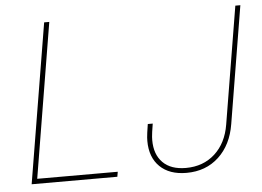

<svg xmlns="http://www.w3.org/2000/svg" viewBox="-52 -796 1189 872"><g transform="rotate(-5 543.0 -359.5)"><path d="M58.6 0 179.2 -727.5H202.6L85.9 -22.5H453.1L449.2 0ZM764.2 9.8Q686.5 9.8 642.8 -32.7Q599.1 -75.2 599.1 -149.9Q599.1 -156.7 599.6 -165.3Q600.1 -173.8 602.1 -188.2Q604 -202.6 607.9 -226.6H630.4Q626.5 -202.6 624.5 -188.5Q622.6 -174.3 622.1 -166.3Q621.6 -158.2 621.6 -151.4Q621.6 -86.4 658.2 -49.6Q694.8 -12.7 763.2 -12.7Q842.3 -12.7 895.5 -61Q948.7 -109.4 962.4 -193.4L1050.8 -727.5H1073.7L985.4 -193.4Q970.2 -99.6 911.4 -44.9Q852.5 9.8 764.2 9.8Z"/></g></svg>

Font: Inter 20pt Thin
Style: Italic
Weight: 250
Italic angle: -9.3988°
Version: Version 4.001;git-66647c0bb